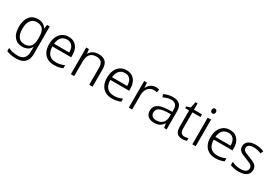

<svg xmlns="http://www.w3.org/2000/svg" viewBox="55 -1909 4749 3326"><g transform="rotate(30 2429.5 -246.0)"><path d="M280 -543Q340 -543 381.5 -520.5Q423 -498 450 -456H454L463 -533H517V14Q517 86 492.5 136.5Q468 187 417 213.5Q366 240 284 240Q225 240 178 230.5Q131 221 94 205V141Q131 160 180.5 171.5Q230 183 288 183Q369 183 410 138.5Q451 94 451 19V-9Q451 -27 451.5 -49Q452 -71 453 -86H450Q425 -38 381 -14Q337 10 276 10Q173 10 114.5 -61Q56 -132 56 -263Q56 -392 114.5 -467.5Q173 -543 280 -543ZM288 -486Q235 -486 199 -459.5Q163 -433 144.5 -383.5Q126 -334 126 -263Q126 -157 167 -101.5Q208 -46 285 -46Q332 -46 363.5 -60Q395 -74 414.5 -100Q434 -126 442.5 -163Q451 -200 451 -246V-276Q451 -346 435 -392.5Q419 -439 383 -462.5Q347 -486 288 -486Z M894 -543Q963 -543 1010 -512Q1057 -481 1081.5 -426.5Q1106 -372 1106 -300V-256H730Q731 -155 778.5 -101.5Q826 -48 914 -48Q964 -48 1002 -57Q1040 -66 1083 -85V-24Q1043 -7 1003.5 1.5Q964 10 911 10Q833 10 776.5 -22.5Q720 -55 690 -116Q660 -177 660 -262Q660 -346 688 -409Q716 -472 768.5 -507.5Q821 -543 894 -543ZM894 -487Q824 -487 781.5 -441Q739 -395 732 -311H1035Q1036 -364 1020.5 -403Q1005 -442 973.5 -464.5Q942 -487 894 -487Z M1492 -543Q1584 -543 1632.5 -496.5Q1681 -450 1681 -348V0H1614V-344Q1614 -416 1581.5 -451Q1549 -486 1483 -486Q1395 -486 1354.5 -435.5Q1314 -385 1314 -286V0H1247V-533H1301L1311 -448H1315Q1331 -477 1356.5 -498.5Q1382 -520 1416 -531.5Q1450 -543 1492 -543Z M2053 -543Q2122 -543 2169 -512Q2216 -481 2240.5 -426.5Q2265 -372 2265 -300V-256H1889Q1890 -155 1937.5 -101.5Q1985 -48 2073 -48Q2123 -48 2161 -57Q2199 -66 2242 -85V-24Q2202 -7 2162.5 1.5Q2123 10 2070 10Q1992 10 1935.5 -22.5Q1879 -55 1849 -116Q1819 -177 1819 -262Q1819 -346 1847 -409Q1875 -472 1927.5 -507.5Q1980 -543 2053 -543ZM2053 -487Q1983 -487 1940.5 -441Q1898 -395 1891 -311H2194Q2195 -364 2179.5 -403Q2164 -442 2132.5 -464.5Q2101 -487 2053 -487Z M2635 -543Q2653 -543 2671 -541Q2689 -539 2704 -535L2695 -473Q2680 -477 2664 -479Q2648 -481 2631 -481Q2596 -481 2567.5 -467.5Q2539 -454 2517.5 -429Q2496 -404 2484.5 -368.5Q2473 -333 2473 -290V0H2406V-533H2462L2469 -434H2473Q2487 -465 2510 -489.5Q2533 -514 2564.5 -528.5Q2596 -543 2635 -543Z M2979 -542Q3072 -542 3117 -498.5Q3162 -455 3162 -360V0H3112L3099 -85H3096Q3076 -56 3051.5 -34Q3027 -12 2993.5 -1Q2960 10 2912 10Q2862 10 2824.5 -7Q2787 -24 2766.5 -58Q2746 -92 2746 -142Q2746 -222 2810 -264Q2874 -306 3001 -311L3096 -315V-351Q3096 -426 3065 -456.5Q3034 -487 2976 -487Q2934 -487 2896.5 -475.5Q2859 -464 2822 -446L2801 -499Q2838 -517 2884 -529.5Q2930 -542 2979 -542ZM3009 -263Q2908 -258 2862 -228.5Q2816 -199 2816 -142Q2816 -94 2845.5 -70Q2875 -46 2925 -46Q3004 -46 3049.5 -90Q3095 -134 3095 -216V-266Z M3490 -46Q3511 -46 3531.5 -49.5Q3552 -53 3566 -58V-5Q3551 1 3527.5 5.5Q3504 10 3480 10Q3436 10 3403.5 -5.5Q3371 -21 3353 -56.5Q3335 -92 3335 -151V-480H3257V-515L3335 -539L3360 -659H3402V-533H3563V-480H3402V-153Q3402 -100 3424.5 -73Q3447 -46 3490 -46Z M3744 -533V0H3677V-533ZM3711 -732Q3730 -732 3742 -719.5Q3754 -707 3754 -684Q3754 -661 3742 -648.5Q3730 -636 3711 -636Q3691 -636 3679.5 -648.5Q3668 -661 3668 -684Q3668 -707 3679.5 -719.5Q3691 -732 3711 -732Z M4121 -543Q4190 -543 4237 -512Q4284 -481 4308.5 -426.5Q4333 -372 4333 -300V-256H3957Q3958 -155 4005.5 -101.5Q4053 -48 4141 -48Q4191 -48 4229 -57Q4267 -66 4310 -85V-24Q4270 -7 4230.5 1.5Q4191 10 4138 10Q4060 10 4003.5 -22.5Q3947 -55 3917 -116Q3887 -177 3887 -262Q3887 -346 3915 -409Q3943 -472 3995.5 -507.5Q4048 -543 4121 -543ZM4121 -487Q4051 -487 4008.5 -441Q3966 -395 3959 -311H4262Q4263 -364 4247.5 -403Q4232 -442 4200.5 -464.5Q4169 -487 4121 -487Z M4813 -143Q4813 -94 4788.5 -60Q4764 -26 4717.5 -8Q4671 10 4605 10Q4549 10 4507 0.5Q4465 -9 4435 -24V-87Q4469 -70 4514 -58Q4559 -46 4606 -46Q4681 -46 4714.5 -71Q4748 -96 4748 -138Q4748 -164 4733.5 -182.5Q4719 -201 4687.5 -216.5Q4656 -232 4606 -250Q4556 -268 4518.5 -286Q4481 -304 4460.5 -331.5Q4440 -359 4440 -405Q4440 -471 4493 -507Q4546 -543 4634 -543Q4683 -543 4725 -534Q4767 -525 4802 -509L4778 -454Q4746 -468 4708 -477.5Q4670 -487 4630 -487Q4570 -487 4537.5 -466.5Q4505 -446 4505 -408Q4505 -380 4520.5 -362.5Q4536 -345 4567.5 -331.5Q4599 -318 4647 -300Q4695 -283 4733 -264Q4771 -245 4792 -217Q4813 -189 4813 -143Z"/></g></svg>

Font: Noto Sans Oriya Light
Style: Regular
Weight: 300
Version: Version 2.003